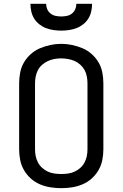

<svg xmlns="http://www.w3.org/2000/svg" viewBox="-20 -975 640 1003"><path d="M300 8Q272 8 243.5 3.5Q215 -1 189 -12Q163 -23 141.5 -42Q120 -61 105.5 -86Q91 -111 85.5 -139Q80 -167 80 -195V-540Q80 -568 85.5 -596.5Q91 -625 105.5 -649.5Q120 -674 141.5 -693Q163 -712 189 -723Q215 -734 243.5 -740Q272 -746 300 -746Q328 -746 356.5 -740Q385 -734 411 -723Q437 -712 458.5 -693Q480 -674 494.5 -649.5Q509 -625 514.5 -596.5Q520 -568 520 -540V-195Q520 -167 514.5 -139Q509 -111 494.5 -86Q480 -61 458.5 -42Q437 -23 411 -12Q385 -1 356.5 3.5Q328 8 300 8ZM300 -66Q318 -66 336 -68.5Q354 -71 370 -78.5Q386 -86 399.5 -98Q413 -110 421.5 -126Q430 -142 433.5 -159.5Q437 -177 437 -195V-540Q437 -558 433.5 -576Q430 -594 421.5 -609.5Q413 -625 399 -637.5Q385 -650 368.5 -657Q352 -664 334 -667Q316 -670 298 -670Q280 -670 262.5 -666.5Q245 -663 229 -655.5Q213 -648 199.5 -636Q186 -624 178 -608.5Q170 -593 166.5 -575.5Q163 -558 163 -540V-195Q163 -177 166.5 -159.5Q170 -142 178.5 -126Q187 -110 200.5 -98Q214 -86 230 -78.5Q246 -71 264 -68.5Q282 -66 300 -66ZM300 -815Q280 -815 259.5 -818Q239 -821 220.5 -828Q202 -835 185.5 -848Q169 -861 158.5 -878Q148 -895 143.5 -915Q139 -935 139 -955H221Q221 -940 227 -926.5Q233 -913 244.5 -904Q256 -895 270.5 -892Q285 -889 300 -889Q315 -889 329.5 -892Q344 -895 355.5 -904Q367 -913 373 -926.5Q379 -940 379 -955H461Q461 -935 456.5 -915Q452 -895 441.5 -878Q431 -861 414.5 -848Q398 -835 379.5 -828Q361 -821 340.5 -818Q320 -815 300 -815Z"/></svg>

Font: Iosevka Custom Extended
Style: Regular
Weight: 400
Width: 7
Monospace: yes
Designer: Belleve Invis
Foundry: Belleve Invis
Version: Version 11.2.4; ttfautohint (v1.8.4)